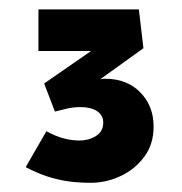

<svg xmlns="http://www.w3.org/2000/svg" viewBox="-20 -809 396 417"><path d="M177.1 -412Q148.9 -412 125.1 -415.6Q101.4 -419.3 79.7 -426.8Q57.9 -434.3 35.8 -446L80.8 -524Q100.1 -513.3 118 -508.5Q136 -503.8 152.7 -503.8Q172.5 -503.8 188.4 -513.6Q204.2 -523.4 204.2 -542.9Q204.2 -558.7 190.8 -567.6Q177.4 -576.4 155.2 -576.4Q140.2 -576.4 127.1 -573.5Q114 -570.6 99.2 -566.7L75.9 -627.7L218.7 -726.6L226.8 -698.3H63.5V-788.6H281.6L291.5 -704.3L171.9 -618.3L166.3 -624.7Q174.5 -629.1 186.5 -633.6Q198.5 -638 208.4 -638Q255.5 -638 284.6 -608.5Q313.6 -579 313.6 -534.1Q313.6 -495.6 293.2 -468.3Q272.8 -441 241.6 -426.5Q210.5 -412 177.1 -412Z"/></svg>

Font: Lexend Tera
Style: Regular
Weight: 400
Designer: Bonnie Shaver-Troup, Thomas Jockin
Foundry: Lexend
Version: Version 1.007